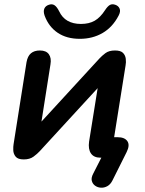

<svg xmlns="http://www.w3.org/2000/svg" viewBox="-20 -731 674 890"><path d="M501 106Q492 124 477.5 132Q463 140 447.5 139Q432 138 420.5 129.5Q409 121 405.5 107Q402 93 412 74L467 -34L466 0H446Q415 0 401.5 -20Q388 -40 393 -75L439 -362H469L164 -30Q153 -18 135.5 -5Q118 8 90 8Q63 8 52.5 -5Q42 -18 41.5 -35Q41 -52 43 -63L103 -443Q108 -471 123.5 -484Q139 -497 165 -497Q194 -497 206.5 -479.5Q219 -462 214 -433L166 -128H136L441 -460Q452 -472 468.5 -484.5Q485 -497 513 -497Q539 -497 550 -486Q561 -475 563 -458.5Q565 -442 562 -427L503 -57L496 -95H525Q558 -95 570.5 -76.5Q583 -58 567 -26ZM350 -551Q289 -551 247.5 -579Q206 -607 187 -658Q180 -678 185.5 -691Q191 -704 207 -709Q222 -714 233 -706.5Q244 -699 254 -679Q268 -649 293.5 -634.5Q319 -620 355 -620Q393 -620 419 -635Q445 -650 467 -684Q478 -701 488.5 -707.5Q499 -714 514 -709Q529 -704 534.5 -691Q540 -678 530 -659Q502 -605 455.5 -578Q409 -551 350 -551Z"/></svg>

Font: Nunito ExtraLight
Style: Italic
Weight: 200
Italic angle: -9°
Designer: Vernon Adams
Foundry: Vernon Adams
Version: Version 3.602